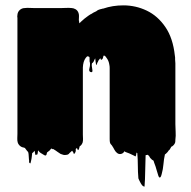

<svg xmlns="http://www.w3.org/2000/svg" viewBox="-20 -550 714 716"><path d="M634 -87Q634 -73 635 -58Q636 -43 634 -29Q634 -21 633 -18Q630 -10 623 -5Q623 -5 622.5 -4.5Q622 -4 621 -4Q621 -4 620.5 -3.5Q620 -3 619 -3Q618 -2 615 4Q612 10 610 10Q605 18 599 23Q598 24 597 24.5Q596 25 595 26Q591 44 589.5 62.5Q588 81 583 99Q581 107 579 110Q576 113 575 112Q574 112 571 107Q570 103 567.5 95.5Q565 88 564 84Q562 77 560 70.5Q558 64 555 57Q554 55 553.5 52Q553 49 551 48Q551 48 549 47Q547 46 546 45Q545 43 543.5 42Q542 41 541 40Q536 33 537 33.5Q538 34 538 34Q538 34 531 27Q530 28 527 28Q524 28 523 29Q522 51 521.5 86.5Q521 122 519 145Q519 147 515.5 145Q512 143 512 143Q508 139 505 133.5Q502 128 500 124Q499 121 497.5 118.5Q496 116 496 114Q494 91 494 67Q494 43 492 21Q490 19 489 19Q488 22 488 25.5Q488 29 486 32Q485 35 481 31Q476 29 471.5 26.5Q467 24 462 22Q458 20 452.5 18.5Q447 17 444 14Q440 22 431.5 24Q423 26 416 20Q410 15 406.5 8Q403 1 397 -8Q395 -10 393 -12.5Q391 -15 390 -19Q389 -23 389 -32V-296Q389 -303 388 -307Q386 -324 376 -336Q375 -338 373.5 -339.5Q372 -341 370 -342Q369 -343 367 -343Q365 -340 364.5 -336.5Q364 -333 362 -330Q357 -325 356 -328Q354 -332 354 -333Q351 -330 347 -324Q345 -318 343 -316Q342 -314 341 -310Q340 -306 339 -308Q337 -314 336.5 -320Q336 -326 335 -333Q335 -331 334 -331Q334 -329 333 -329Q332 -326 329.5 -321Q327 -316 323 -314Q321 -306 324 -292.5Q327 -279 319 -281Q310 -283 313.5 -295.5Q317 -308 315 -318Q314 -319 314 -323V-328Q314 -331 314 -334.5Q314 -338 311 -339Q311 -339 308.5 -339.5Q306 -340 305 -340Q293 -329 290 -309Q289 -304 289 -298.5Q289 -293 289 -288V-48Q289 -41 289.5 -33Q290 -25 288 -18Q287 -15 285 -12Q283 -9 281 -7Q280 -7 280 -6.5Q280 -6 279 -6Q279 -6 277 -4Q276 -1 275.5 2Q275 5 273 8Q273 9 272 9.5Q271 10 270 9Q269 8 268.5 5.5Q268 3 267 2Q265 4 263 5Q262 7 262.5 10Q263 13 262 15Q260 21 258 23Q257 24 254 22Q252 17 254 18.5Q256 20 250 14Q249 13 249 12Q246 14 244 16.5Q242 19 239 21Q238 22 237 23.5Q236 25 231 27H230Q227 28 221 28Q217 28 213.5 26.5Q210 25 206 24Q201 21 195.5 17Q190 13 187 11Q180 7 181 7Q181 7 179 6Q177 7 175 5.5Q173 4 171 4Q170 5 168.5 7Q167 9 165 11Q164 12 163 13Q162 14 160 15Q159 15 159 15.5Q159 16 159 16Q158 16 158 17Q157 17 156.5 17.5Q156 18 156 18Q155 19 154 24.5Q153 30 148 30Q147 30 143.5 27.5Q140 25 139 25Q137 23 136 23Q132 21 128.5 18Q125 15 123 12Q123 11 122.5 11Q122 11 122 10Q121 14 121 18Q121 22 119 26Q119 27 118 26.5Q117 26 116 27Q112 27 112 28Q111 24 110.5 20Q110 16 109 12Q108 14 104 18Q103 19 102 19.5Q101 20 100 21Q99 28 98.5 34.5Q98 41 96 49Q95 51 94.5 55.5Q94 60 92 59Q88 57 88.5 52.5Q89 48 88 45Q87 37 87 30.5Q87 24 85 17Q83 15 80.5 12Q78 9 76 6Q74 4 73 2Q69 0 67 0Q66 0 65.5 -0.5Q65 -1 63 -1Q55 -4 50 -11Q48 -13 46 -19Q44 -26 44.5 -35Q45 -44 45 -51V-484Q44 -487 44.5 -489.5Q45 -492 45 -495Q46 -506 54 -513Q62 -520 73 -520Q81 -521 89.5 -520.5Q98 -520 105 -520H211Q216 -520 227 -520.5Q238 -521 247 -520Q253 -520 261 -516Q270 -511 273 -501Q275 -495 274.5 -488Q274 -481 274 -475L276 -463L282 -469Q288 -475 295 -480.5Q302 -486 309 -491L318 -497H319Q329 -504 339 -508Q345 -514 360 -517Q362 -518 365 -518Q400 -530 440 -530Q486 -530 527 -510.5Q568 -491 596.5 -449.5Q625 -408 632 -343Q633 -339 633 -335.5Q633 -332 633 -328Q634 -321 634 -314Q634 -307 634 -300Z"/></svg>

Font: Rubik Wet Paint
Style: Regular
Weight: 400
Designer: Hubert and Fischer, NaN
Foundry: Hubert and Fischer, NaN
Version: Version 2.200